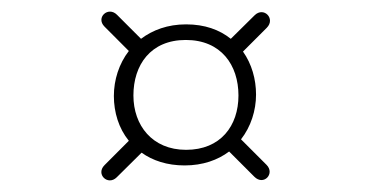

<svg xmlns="http://www.w3.org/2000/svg" viewBox="-20 -438 645 331"><path d="M300.8 -179.7C242.2 -179.7 210 -222.2 210 -273.4C210 -325.7 239.3 -369.1 300.3 -369.1C361.3 -369.1 391.1 -325.7 391.1 -273.4C391.1 -221.2 360.4 -179.7 300.8 -179.7ZM224.1 -174.8C243.2 -161.1 268.1 -152.8 298.3 -152.8C329.6 -152.8 355.5 -162.1 375 -176.8L418.5 -133.3C434.6 -117.2 454.6 -138.7 439.5 -153.8L395.5 -197.8C412.6 -219.7 421.4 -247.6 421.4 -274.9C421.4 -301.3 414.1 -327.6 398.9 -349.1L439.9 -390.1C455.6 -405.8 434.6 -427.2 418.9 -411.6L377.9 -371.1C358.4 -386.7 333 -396 300.8 -396C269 -396 243.2 -386.2 223.1 -371.1L181.6 -412.6C166.5 -427.7 144.5 -407.7 160.2 -392.1L202.1 -350.1C185.1 -328.1 176.3 -300.3 176.3 -272.5C176.3 -244.6 184.6 -216.8 202.1 -195.3L160.2 -153.3C144.5 -137.7 166 -117.2 181.2 -132.3Z"/></svg>

Font: Cutive Mono
Style: Regular
Weight: 400
Monospace: yes
Designer: Vernon Adams
Foundry: Vernon Adams
Version: Version 1.002